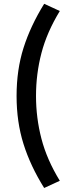

<svg xmlns="http://www.w3.org/2000/svg" viewBox="-20 -772 405 989"><path d="M207.5 196.3Q136.7 83 101.1 -30.3Q65.4 -143.6 65.4 -277.8Q65.4 -412.6 101.1 -525.1Q136.7 -637.7 207.5 -752.4L288.1 -715.3Q221.2 -605.5 193.4 -498.3Q165.5 -391.1 165.5 -277.8Q165.5 -165 193.4 -57.6Q221.2 49.8 288.1 159.2Z"/></svg>

Font: Pyidaungsu Book
Style: Bold
Weight: 700
Designer: Sun Tun
Foundry: MCF
Version: Version 1.008;February 27, 2020;FontCreator 11.0.0.2408 32-b